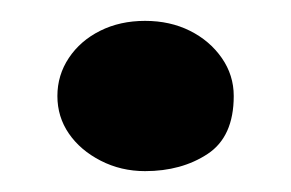

<svg xmlns="http://www.w3.org/2000/svg" viewBox="-20 -162 279 184"><path d="M119 2Q96 2 76.5 -8Q57 -18 46 -34Q35 -50 35 -70Q35 -90 46 -106.5Q57 -123 76 -132.5Q95 -142 119 -142Q143 -142 162 -132.5Q181 -123 192.5 -106.5Q204 -90 204 -70Q204 -31 179 -14.5Q154 2 119 2Z"/></svg>

Font: Sour Gummy
Style: Bold
Weight: 700
Designer: Stefie Justprince
Foundry: Eifetstype
Version: Version 1.000